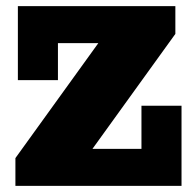

<svg xmlns="http://www.w3.org/2000/svg" viewBox="-20 -603 633 623"><path d="M30 0V-90L299 -463H168V-343H38V-583H549V-493L280 -120H439V-260H569V0Z"/></svg>

Font: Rokkitt SemiBold Black
Style: Regular
Weight: 900
Version: Version 3.103